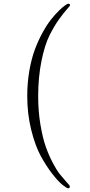

<svg xmlns="http://www.w3.org/2000/svg" viewBox="-20 -768 484 1036"><path d="M127 -250Q127 -320.8 138.4 -386.5Q149.9 -452.1 168 -500.5Q186 -548.8 209 -590.8Q231.9 -632.8 254.4 -661.4Q276.9 -689.9 297.4 -710Q317.9 -730 331.1 -739Q344.2 -748 348.1 -748Q357.9 -748 357.9 -740.2Q357.9 -736.3 340.6 -717.3Q323.2 -698.2 297.6 -662.6Q272 -627 246.6 -575.9Q221.2 -524.9 203.6 -438Q186 -351.1 186 -248Q186 -168 198 -96.4Q210 -24.9 226.6 22.5Q243.2 69.8 265.1 111.3Q287.1 152.8 304 173.3Q320.8 193.8 336.9 211.9Q353 230 354 231Q357.9 235.8 356.4 241.9Q355 248 347.9 248Q340.8 248 317.9 230Q294.9 211.9 262.5 170.4Q230 128.9 200 74Q169.9 19 148.4 -67.4Q127 -153.8 127 -250Z"/></svg>

Font: CMU Serif Upright Italic
Style: UprightItalic
Weight: 500
Version: Version 0.7.0